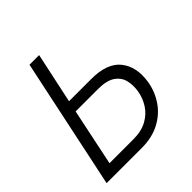

<svg xmlns="http://www.w3.org/2000/svg" viewBox="-191 -848 986 986"><g transform="rotate(-45 302.0 -355.0)"><path d="M24 0 174 -710H244L185 -434H347Q462 -434 509.5 -374Q557 -314 542 -217Q532 -157 498.5 -107.5Q465 -58 409.5 -29Q354 0 280 0ZM107 -62H281Q339 -62 379 -84Q419 -106 441.5 -141.5Q464 -177 471 -217Q478 -258 469.5 -293.5Q461 -329 429 -351Q397 -373 333 -373H172Z"/></g></svg>

Font: Raleway
Style: Italic
Weight: 400
Italic angle: -12°
Designer: Matt McInerney, Pablo Impallari, Rodrigo Fuenzalida
Foundry: Matt McInerney, Pablo Impallari, Rodrigo Fuenzalida
Version: Version 4.026